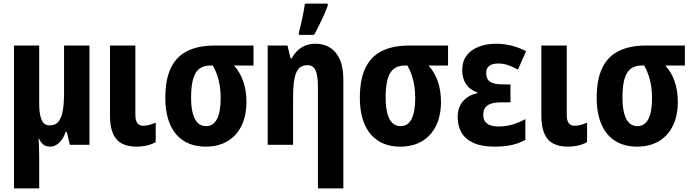

<svg xmlns="http://www.w3.org/2000/svg" viewBox="-20 -798 3815 1058"><path d="M473 -547V0H365L348 -71H342Q333 -45 319.5 -27Q306 -9 290 0.5Q274 10 256 10Q234 10 219.5 -1Q205 -12 195 -34H192Q194 -20 194.5 -1Q195 18 195.5 38Q196 58 196 77V240H57V-547H196V-226Q196 -168 209.5 -137.5Q223 -107 253 -107Q286 -107 303 -129Q320 -151 326.5 -191Q333 -231 333 -285V-547Z M726 -163Q726 -134 737 -119.5Q748 -105 769 -105Q787 -105 804 -110Q821 -115 838 -122V-15Q817 -3 790 3.5Q763 10 731 10Q685 10 652.5 -6.5Q620 -23 603 -61Q586 -99 586 -161V-547H726Z M1338 -236Q1338 -162 1311.5 -106.5Q1285 -51 1234.5 -20.5Q1184 10 1114 10Q1043 10 993 -21.5Q943 -53 917 -113.5Q891 -174 891 -259Q891 -359 921 -422.5Q951 -486 1011.5 -516.5Q1072 -547 1163 -547H1377V-437H1269Q1303 -400 1320.5 -349.5Q1338 -299 1338 -236ZM1033 -260Q1033 -208 1042.5 -173Q1052 -138 1070 -120.5Q1088 -103 1115 -103Q1156 -103 1176 -142.5Q1196 -182 1196 -257Q1196 -291 1191.5 -322Q1187 -353 1177.5 -381.5Q1168 -410 1153 -437H1139Q1083 -437 1058 -395.5Q1033 -354 1033 -260Z M1718 -557Q1765 -557 1799.5 -535Q1834 -513 1853 -469.5Q1872 -426 1872 -360V240H1732V-323Q1732 -380 1719 -409.5Q1706 -439 1675 -439Q1645 -439 1627.5 -421Q1610 -403 1602.5 -364Q1595 -325 1595 -261V0H1455V-547H1564L1581 -477H1588Q1602 -503 1621.5 -521Q1641 -539 1665.5 -548Q1690 -557 1718 -557ZM1627 -620Q1631 -633 1636 -654Q1641 -675 1646 -699Q1651 -723 1655 -744.5Q1659 -766 1660 -778H1786V-766Q1777 -742 1765 -715Q1753 -688 1739.5 -660.5Q1726 -633 1711 -606H1627Z M2410 -236Q2410 -162 2383.5 -106.5Q2357 -51 2306.5 -20.5Q2256 10 2186 10Q2115 10 2065 -21.5Q2015 -53 1989 -113.5Q1963 -174 1963 -259Q1963 -359 1993 -422.5Q2023 -486 2083.5 -516.5Q2144 -547 2235 -547H2449V-437H2341Q2375 -400 2392.5 -349.5Q2410 -299 2410 -236ZM2105 -260Q2105 -208 2114.5 -173Q2124 -138 2142 -120.5Q2160 -103 2187 -103Q2228 -103 2248 -142.5Q2268 -182 2268 -257Q2268 -291 2263.5 -322Q2259 -353 2249.5 -381.5Q2240 -410 2225 -437H2211Q2155 -437 2130 -395.5Q2105 -354 2105 -260Z M2793 -333V-234H2742Q2704 -234 2682.5 -225.5Q2661 -217 2652 -202Q2643 -187 2643 -165Q2643 -144 2652 -130Q2661 -116 2680 -108.5Q2699 -101 2729 -101Q2768 -101 2806 -112.5Q2844 -124 2875 -142V-27Q2851 -14 2826 -6Q2801 2 2771.5 6Q2742 10 2706 10Q2634 10 2589 -10.5Q2544 -31 2523 -67.5Q2502 -104 2502 -152Q2502 -206 2531 -240Q2560 -274 2610 -284V-289Q2570 -302 2548.5 -334Q2527 -366 2527 -412Q2527 -459 2550.5 -491Q2574 -523 2617 -540Q2660 -557 2714 -557Q2743 -557 2770.5 -552.5Q2798 -548 2825 -539Q2852 -530 2879 -516L2834 -414Q2807 -430 2780 -439Q2753 -448 2725 -448Q2693 -448 2676 -435Q2659 -422 2659 -397Q2659 -362 2680.5 -347.5Q2702 -333 2750 -333Z M3103 -163Q3103 -134 3114 -119.5Q3125 -105 3146 -105Q3164 -105 3181 -110Q3198 -115 3215 -122V-15Q3194 -3 3167 3.5Q3140 10 3108 10Q3062 10 3029.5 -6.5Q2997 -23 2980 -61Q2963 -99 2963 -161V-547H3103Z M3715 -236Q3715 -162 3688.5 -106.5Q3662 -51 3611.5 -20.5Q3561 10 3491 10Q3420 10 3370 -21.5Q3320 -53 3294 -113.5Q3268 -174 3268 -259Q3268 -359 3298 -422.5Q3328 -486 3388.5 -516.5Q3449 -547 3540 -547H3754V-437H3646Q3680 -400 3697.5 -349.5Q3715 -299 3715 -236ZM3410 -260Q3410 -208 3419.5 -173Q3429 -138 3447 -120.5Q3465 -103 3492 -103Q3533 -103 3553 -142.5Q3573 -182 3573 -257Q3573 -291 3568.5 -322Q3564 -353 3554.5 -381.5Q3545 -410 3530 -437H3516Q3460 -437 3435 -395.5Q3410 -354 3410 -260Z"/></svg>

Font: Noto Sans Display Condensed
Style: Bold
Weight: 700
Width: 3
Designer: Monotype Design Team
Foundry: Monotype Imaging Inc.
Version: Version 2.003